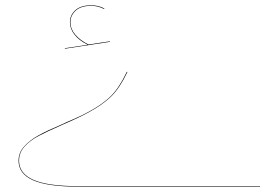

<svg xmlns="http://www.w3.org/2000/svg" viewBox="-20 -705 1042 725"><path d="M50 -98Q50 -129 71.5 -152.5Q93 -176 125.5 -194Q158 -212 215 -236Q227 -242 258.5 -255.5Q290 -269 315 -283Q367 -311 398.5 -342Q430 -373 459 -434L461 -433Q432 -372 399.5 -340.5Q367 -309 315 -281Q281 -262 216 -234Q159 -209 126.5 -192Q94 -175 73 -152Q52 -129 52 -98Q52 -50 106 -26Q160 -2 278 -2H962V0H278Q159 0 104.5 -24.5Q50 -49 50 -98ZM395 -549V-547L225 -521V-523L311 -536Q279 -552 261.5 -574Q244 -596 244 -621Q244 -648 264.5 -666.5Q285 -685 324 -685Q352 -685 374 -673L373 -671Q350 -683 324 -683Q286 -683 266 -665Q246 -647 246 -621Q246 -596 264 -574.5Q282 -553 314 -537Z"/></svg>

Font: FiraGO Two
Style: Regular
Weight: 100
Designer: bBox Type
Foundry: bBox Type GmbH
Version: Version 1.001